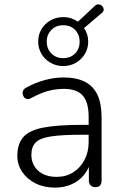

<svg xmlns="http://www.w3.org/2000/svg" viewBox="-20 -847 562 875"><path d="M230 8Q181 8 142.5 -11Q104 -30 81.5 -63Q59 -96 59 -137Q59 -191 86 -222Q113 -253 177 -265.5Q241 -278 353 -278H396V-233H354Q264 -233 213.5 -225.5Q163 -218 143 -198Q123 -178 123 -142Q123 -97 154 -69Q185 -41 238 -41Q281 -41 313.5 -61.5Q346 -82 365 -118Q384 -154 384 -200V-314Q384 -381 357 -411.5Q330 -442 271 -442Q233 -442 197.5 -432Q162 -422 122 -400Q111 -394 102.5 -396Q94 -398 89.5 -404Q85 -410 83.5 -418.5Q82 -427 86 -435Q90 -443 100 -448Q142 -471 185.5 -482.5Q229 -494 270 -494Q329 -494 367.5 -474Q406 -454 424.5 -414Q443 -374 443 -311V-25Q443 -10 436 -2Q429 6 415 6Q401 6 393 -2Q385 -10 385 -25V-117H395Q386 -78 363 -50Q340 -22 306 -7Q272 8 230 8ZM268 -546Q236 -546 210 -561Q184 -576 169 -601.5Q154 -627 154 -657Q154 -689 169 -714Q184 -739 210 -754Q236 -769 268 -769Q288 -769 304.5 -763.5Q321 -758 335 -748L411 -819Q420 -828 429.5 -827Q439 -826 445.5 -819.5Q452 -813 452.5 -804Q453 -795 443 -787L363 -719Q382 -692 382 -657Q382 -627 367 -601.5Q352 -576 326 -561Q300 -546 268 -546ZM268 -582Q302 -582 322.5 -603.5Q343 -625 343 -657Q343 -689 322.5 -710.5Q302 -732 268 -732Q235 -732 214 -710.5Q193 -689 193 -657Q193 -625 214 -603.5Q235 -582 268 -582Z"/></svg>

Font: Nunito ExtraLight Light
Style: Regular
Weight: 300
Version: Version 3.602